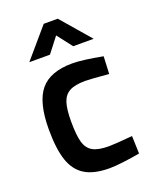

<svg xmlns="http://www.w3.org/2000/svg" viewBox="-139 -810 720 900"><g transform="rotate(-20 221.0 -360.0)"><path d="M44 -257Q44 -392 93 -451.5Q142 -511 253 -511Q303 -511 403 -492L399 -405Q308 -413 282 -413Q230 -413 203 -398Q176 -383 165.5 -350Q155 -317 155 -257Q155 -189 165 -153.5Q175 -118 202 -102.5Q229 -87 283 -87Q309 -87 400 -95L403 -7Q366 0 321.5 5.5Q277 11 251 11Q174 11 129 -16Q84 -43 64 -101Q44 -159 44 -257ZM191 -731H261L387 -585H285L227 -660L169 -585H66Z"/></g></svg>

Font: Cairo SemiBold
Style: Regular
Weight: 600
Designer: Mohamed Gaber, Accademia di Belle Arti di Urbino and others
Foundry: Kief Type Foundry, Accademia di Belle Arti di Urbino and others
Version: Version 3.011